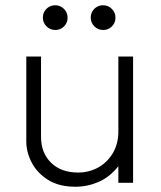

<svg xmlns="http://www.w3.org/2000/svg" viewBox="-20 -695 611 730"><path d="M267 15Q204 15 162.5 -11.2Q121 -37.5 100.5 -77Q80 -116.5 80 -157V-480H136V-174Q136 -114 174 -76.5Q212 -39 277 -39Q319 -39 353.8 -58.5Q388.5 -78 409.2 -113.2Q430 -148.5 430 -195V-480H486V0H430V-63Q396.5 -21 354.2 -3Q312 15 267 15ZM190 -581Q170.5 -581 156.8 -594.8Q143 -608.5 143 -628Q143 -641 149.2 -651.8Q155.5 -662.5 166.2 -668.8Q177 -675 190 -675Q209.5 -675 223.2 -661.2Q237 -647.5 237 -628Q237 -615 230.8 -604.2Q224.5 -593.5 213.8 -587.2Q203 -581 190 -581ZM372 -581Q352.5 -581 338.8 -594.8Q325 -608.5 325 -628Q325 -641 331.2 -651.8Q337.5 -662.5 348.2 -668.8Q359 -675 372 -675Q391.5 -675 405.2 -661.2Q419 -647.5 419 -628Q419 -615 412.8 -604.2Q406.5 -593.5 395.8 -587.2Q385 -581 372 -581Z"/></svg>

Font: Geologica Cursive Thin
Style: Regular
Weight: 250
Designer: Sindre Bremnes, Frode Helland
Foundry: Monokrom Skriftforlag AS
Version: Version 1.010;gftools[0.9.28]